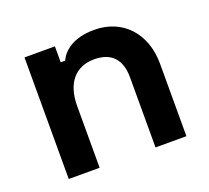

<svg xmlns="http://www.w3.org/2000/svg" viewBox="-93 -620 802 736"><g transform="rotate(-20 308.0 -252.0)"><path d="M70 0H196V-252C196 -344 241 -398 318 -398C386 -398 424 -361 424 -286V0H550V-296C550 -419 473 -504 357 -504C268 -504 228 -465 212 -431H194V-496H70Z"/></g></svg>

Font: Meta Space
Style: Bold
Weight: 700
Designer: Meta Pool / Florian Karsten
Foundry: Meta Pool / Florian Karsten
Version: Version 2.000;Glyphs 3.1.1 (3137)